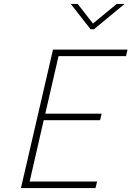

<svg xmlns="http://www.w3.org/2000/svg" viewBox="-20 -951 665 971"><path d="M338 -931H373L450 -832L570 -931H610L455 -803H438ZM248 -700H625L617 -667H276L209 -376H494L486 -343H201L130 -33H471L463 0H86Z"/></svg>

Font: Cairo ExtraLight
Style: Italic
Weight: 275
Italic angle: -13°
Designer: Mohamed Gaber, Accademia di Belle Arti di Urbino and others
Foundry: Kief Type Foundry, Accademia di Belle Arti di Urbino and others
Version: Version 3.011